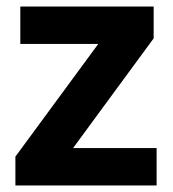

<svg xmlns="http://www.w3.org/2000/svg" viewBox="-20 -566 528 586"><path d="M458 0H27V-88L280 -432H42V-546H449V-449L203 -114H458Z"/></svg>

Font: Noto Sans Kawi
Style: Bold
Weight: 700
Designer: Fadhl Haqq
Version: Version 1.000